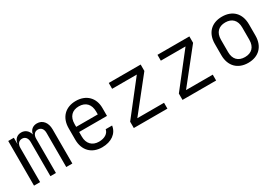

<svg xmlns="http://www.w3.org/2000/svg" viewBox="31 -1299 2938 2048"><g transform="rotate(-30 1500.0 -275.0)"><path d="M64 0H139V-421C139 -469 164 -498 203 -498C242 -498 266 -468 266 -421V0H334V-421C334 -469 358 -498 397 -498C437 -498 461 -468 461 -421V0H536V-421C536 -504 491 -560 422 -560C370 -560 335 -530 327 -480H326C313 -529 277 -560 228 -560C177 -560 141 -527 135 -476H133V-550H64Z M900 10C1013 10 1093 -47 1106 -139H1027C1018 -90 969 -59 900 -59C818 -59 767 -112 767 -197V-255H1110V-353C1110 -478 1028 -560 900 -560C772 -560 690 -478 690 -345V-205C690 -72 772 10 900 10ZM767 -318V-353C767 -442 816 -494 900 -494C984 -494 1033 -442 1033 -353V-318Z M1293 0H1707V-72H1378L1695 -471V-550H1302V-478H1606L1293 -78Z M1893 0H2307V-72H1978L2295 -471V-550H1902V-478H2206L1893 -78Z M2700 9C2829 9 2910 -72 2910 -206V-344C2910 -479 2829 -559 2700 -559C2571 -559 2490 -479 2490 -344V-206C2490 -72 2572 9 2700 9ZM2700 -62C2618 -62 2569 -110 2569 -199V-351C2569 -440 2619 -488 2700 -488C2781 -488 2831 -440 2831 -351V-199C2831 -110 2782 -62 2700 -62Z"/></g></svg>

Font: JetBrains Mono Light
Style: Regular
Weight: 336
Monospace: yes
Designer: Philipp Nurullin, Konstantin Bulenkov
Foundry: JetBrains
Version: Version 2.305